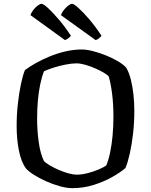

<svg xmlns="http://www.w3.org/2000/svg" viewBox="-20 -977 784 997"><path d="M355.5 0Q325.8 0 289.6 -10.3Q253.3 -20.5 218.3 -36.2Q183.4 -51.9 155.7 -69.5Q128 -87.2 115.2 -102Q90.5 -134.4 78.5 -193.8Q66.4 -253.2 66.4 -323.1Q66.4 -381.2 72.7 -437.6Q79 -494 88.7 -540.4Q98.5 -586.8 109.5 -613Q131.8 -630 164.6 -648.6Q197.5 -667.1 237.4 -683.7Q277.4 -700.2 320 -710.1Q362.7 -720 404.9 -720Q430.2 -720 463.8 -711.3Q497.4 -702.5 531.8 -688.6Q566.3 -674.6 594 -658Q621.7 -641.4 635.8 -624.9Q650.1 -600.5 659.2 -564.6Q668.2 -528.7 672.9 -486.7Q677.5 -444.8 677.5 -400.1Q677.5 -342.2 671.2 -285.4Q664.8 -228.5 654.4 -181.6Q644 -134.6 631.5 -104.5Q608.2 -84 565.3 -59.3Q522.4 -34.6 468.3 -17.3Q414.2 0 355.5 0ZM378 -70Q404.8 -70 435.9 -78.1Q467 -86.1 493.7 -97.7Q520.5 -109.3 531.7 -117.7Q543.5 -145.3 551.8 -185.1Q560.2 -224.9 564.6 -272.6Q569 -320.4 569 -371.3Q569 -434.8 562.2 -489.2Q555.5 -543.5 544.5 -580Q539 -587.4 520 -598.9Q501 -610.3 475.6 -621.5Q450.2 -632.8 423.7 -640.4Q397.2 -648 377 -648Q352.8 -648 320.8 -641.7Q288.9 -635.4 258.8 -626Q228.7 -616.6 208.5 -606.9Q197.3 -579.1 188.9 -539.4Q180.5 -499.7 176.6 -454.1Q172.7 -408.5 172.7 -361.9Q172.7 -298.9 181 -239.6Q189.2 -180.4 207.7 -141.5Q217 -131 238 -118.6Q259 -106.1 284.7 -94.9Q310.4 -83.7 335.6 -76.8Q360.9 -70 378 -70ZM317.4 -768.8 138.2 -898.4Q143 -912.7 153.7 -926.2Q164.4 -939.7 176.5 -948.5Q188.6 -957.3 195.6 -957.3Q205.1 -957.3 228.5 -936Q251.8 -914.7 283.8 -877.6Q315.9 -840.5 348.1 -791.4Q344.5 -785.9 336 -779.2Q327.5 -772.5 317.4 -768.8ZM476.5 -768.8 296.3 -898.4Q301.1 -912 311.8 -925.4Q322.5 -938.9 334.6 -948.1Q346.7 -957.3 354.5 -957.3Q363.2 -957.3 387 -936Q410.9 -914.7 442.8 -877.6Q474.7 -840.5 507 -791.4Q503.4 -785.9 494.3 -778.4Q485.2 -771 476.5 -768.8Z"/></svg>

Font: Texturina Medium
Style: Regular
Weight: 500
Designer: Guillermo Torres Carreño
Foundry: Omnibus-Type
Version: Version 1.003